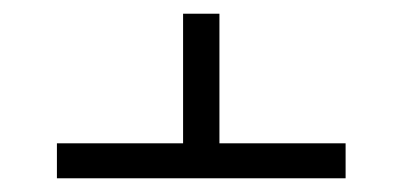

<svg xmlns="http://www.w3.org/2000/svg" viewBox="-20 -592 588 280"><path d="M63 -383H247V-572H300V-383H484V-332H63Z"/></svg>

Font: Noto Serif Hebrew Light
Style: Regular
Weight: 300
Designer: Monotype Design Team
Foundry: Monotype Imaging Inc.
Version: Version 1.000